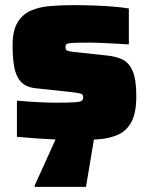

<svg xmlns="http://www.w3.org/2000/svg" viewBox="-20 -538 580 748"><path d="M286 8Q248 8 204.5 6Q161 4 120 1Q79 -2 46 -5V-146Q67 -144 88 -142.5Q109 -141 129 -140Q149 -139 166 -138.5Q183 -138 196 -138Q248 -138 270.5 -139.5Q293 -141 298.5 -145.5Q304 -150 304 -159Q304 -166 301 -169.5Q298 -173 287 -175Q276 -177 251 -180L121 -194Q80 -198 60.5 -220.5Q41 -243 35 -279Q29 -315 29 -361Q29 -418 48 -450Q67 -482 100 -496.5Q133 -511 176 -514.5Q219 -518 267 -518Q306 -518 347 -516.5Q388 -515 423.5 -512Q459 -509 482 -505V-365Q451 -367 422 -368.5Q393 -370 370.5 -371Q348 -372 337 -372Q288 -372 266.5 -371Q245 -370 240 -366.5Q235 -363 235 -355Q235 -348 237 -344.5Q239 -341 249 -338.5Q259 -336 283 -334L394 -322Q429 -319 455.5 -307Q482 -295 496.5 -262Q511 -229 511 -163Q511 -100 493 -65Q475 -30 443.5 -15Q412 0 371.5 4Q331 8 286 8ZM115 190V185L207 -18H349V-13L315 190Z"/></svg>

Font: Saira SemiExpanded Black
Style: Regular
Weight: 900
Width: 6
Designer: Hector Gatti with collaboration of the Omnibus-Type team
Foundry: Omnibus-Type
Version: Version 1.101